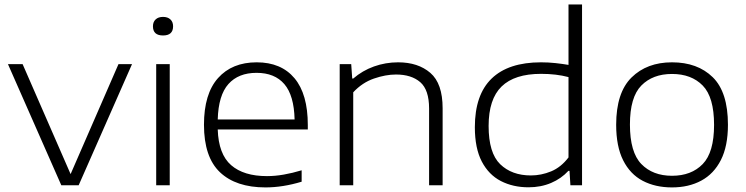

<svg xmlns="http://www.w3.org/2000/svg" viewBox="-20 -828 3333 858"><path d="M254 0 15.5 -541.5H81L295.5 -50L509.5 -541.5H570L331.5 0Z M678 0V-541.5H738.5V0ZM708.5 -669.5Q663.5 -669.5 663.5 -710.5Q663.5 -730 675.5 -741.2Q687.5 -752.5 708.5 -752.5Q729.5 -752.5 741.5 -741.2Q753.5 -730 753.5 -710.5Q753.5 -669.5 708.5 -669.5Z M1166.5 9.5Q1034.5 9.5 963 -58.2Q891.5 -126 891.5 -270.5Q891.5 -408.5 954.2 -479Q1017 -549.5 1127 -549.5Q1236.5 -549.5 1296 -478.5Q1355.5 -407.5 1355.5 -269.5V-249.5H953Q956.5 -139 1012.8 -90Q1069 -41 1173 -41Q1209.5 -41 1248 -47.8Q1286.5 -54.5 1328 -67V-16Q1243.5 9.5 1166.5 9.5ZM1126.5 -502.5Q1045.5 -502.5 1000.8 -452.5Q956 -402.5 953 -294H1296.5Q1294 -401.5 1250.8 -452Q1207.5 -502.5 1126.5 -502.5Z M1498 0V-541.5H1549.5L1554 -477H1558.5Q1599.5 -512.5 1651.2 -531Q1703 -549.5 1759 -549.5Q1848.5 -549.5 1903.2 -502.2Q1958 -455 1958 -344V0H1897.5V-343Q1897.5 -426.5 1858 -460.8Q1818.5 -495 1749.5 -495Q1703.5 -495 1651.2 -477Q1599 -459 1558.5 -415.5V0Z M2342 9Q2272.5 9 2218.2 -19Q2164 -47 2133 -106.2Q2102 -165.5 2102 -259.5Q2102 -404.5 2177 -477Q2252 -549.5 2397.5 -549.5Q2431 -549.5 2462.8 -546Q2494.5 -542.5 2520.5 -538V-808H2581V0H2529L2525 -64.5H2520Q2488.5 -30 2442.8 -10.5Q2397 9 2342 9ZM2352.5 -44Q2398.5 -44 2442.8 -62.2Q2487 -80.5 2520.5 -124.5V-483.5Q2466 -498 2398 -498Q2279.5 -498 2221.5 -441.5Q2163.5 -385 2163.5 -265Q2163.5 -144.5 2215.2 -94.2Q2267 -44 2352.5 -44Z M2983 9.5Q2908.5 9.5 2852.2 -20Q2796 -49.5 2764.8 -111.5Q2733.5 -173.5 2733.5 -270.5Q2733.5 -414 2802.2 -481.8Q2871 -549.5 2983 -549.5Q3097 -549.5 3165 -483Q3233 -416.5 3233 -270.5Q3233 -175 3201.5 -113Q3170 -51 3113.8 -20.8Q3057.5 9.5 2983 9.5ZM2983 -42.5Q3069.5 -42.5 3120.2 -94.8Q3171 -147 3171 -270Q3171 -394 3120.2 -445.8Q3069.5 -497.5 2983 -497.5Q2897 -497.5 2846 -445.8Q2795 -394 2795 -271.5Q2795 -147.5 2846 -95Q2897 -42.5 2983 -42.5Z"/></svg>

Font: Encode Sans Expanded Light
Style: Regular
Weight: 300
Width: 7
Designer: Multiple Designers
Foundry: Impallari Type
Version: Version 3.000; ttfautohint (v1.8.3) -l 8 -r 50 -G 200 -x 14 